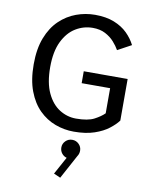

<svg xmlns="http://www.w3.org/2000/svg" viewBox="-105 -783 920 1159"><g transform="rotate(10 355.0 -203.5)"><path d="M643 -358.5V-103.5Q624.5 -78.5 590.2 -51.8Q556 -25 503.2 -7Q450.5 11 377 11Q318.5 11 263.2 -9.5Q208 -30 164.2 -73.2Q120.5 -116.5 94.8 -184.5Q69 -252.5 69 -348Q69 -443 95.5 -511Q122 -579 167 -622Q212 -665 268 -685.5Q324 -706 383 -706Q451 -706 500 -686.5Q549 -667 581.8 -634.8Q614.5 -602.5 633.5 -564.5L549.5 -519Q536.5 -542.5 514.5 -567.2Q492.5 -592 460 -609Q427.5 -626 383 -626Q327 -626 278.5 -596.5Q230 -567 200 -505.5Q170 -444 170 -348Q170 -252 199 -190.2Q228 -128.5 275.2 -98.8Q322.5 -69 377 -69Q449.5 -69 488 -89.2Q526.5 -109.5 548.5 -131.5V-285.5H374V-358.5ZM435.5 117.5Q435.5 137.5 424.5 153L345.5 299L304.5 281L363 174Q344.5 169 332.5 153.5Q320.5 138 320.5 117.5Q320.5 94.5 337.2 77.8Q354 61 378 61Q402 61 418.8 77.8Q435.5 94.5 435.5 117.5Z"/></g></svg>

Font: League Mono
Style: Regular
Weight: 400
Width: 6
Designer: Tyler Finck
Foundry: The League of Moveable Type / Tyler Finck
Version: Version 2.300;RELEASE